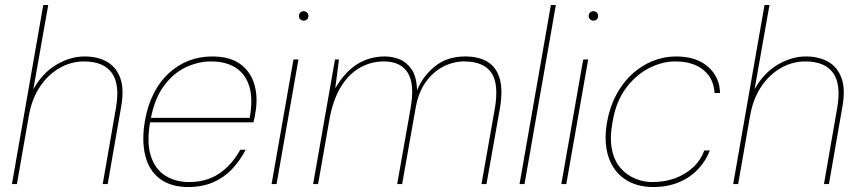

<svg xmlns="http://www.w3.org/2000/svg" viewBox="-20 -740 3458 772"><path d="M28 0 154 -720H174L114 -381Q151 -447 207 -480Q263 -513 320 -513Q372 -513 409.5 -492Q447 -471 463.5 -426.5Q480 -382 467 -310L413 0H393L446 -305Q463 -401 429.5 -447Q396 -493 318 -493Q266 -493 219.5 -466.5Q173 -440 140 -390.5Q107 -341 95 -269L48 0Z M737 12Q667 12 623 -21Q579 -54 564 -114.5Q549 -175 563 -256Q574 -317 598.5 -365Q623 -413 659 -446Q695 -479 739 -496Q783 -513 833 -513Q906 -513 948 -481Q990 -449 1004 -396.5Q1018 -344 1006 -282Q1005 -273 1003 -265.5Q1001 -258 999 -248H573L576 -266H984Q998 -344 982 -394Q966 -444 926.5 -468.5Q887 -493 829 -493Q777 -493 727 -469.5Q677 -446 639 -394.5Q601 -343 586 -261L584 -252Q569 -167 586.5 -113Q604 -59 645 -33.5Q686 -8 741 -8Q810 -8 861 -42Q912 -76 946 -138H968Q945 -94 913 -60Q881 -26 837 -7Q793 12 737 12Z M1072 0 1160 -501H1180L1092 0ZM1201 -657Q1194 -657 1188 -662Q1182 -667 1182 -676Q1182 -685 1188 -690Q1194 -695 1201 -695Q1208 -695 1214 -690Q1220 -685 1220 -676Q1220 -667 1214.5 -662Q1209 -657 1201 -657Z M1239 0 1327 -501H1343L1328 -385Q1366 -450 1415.5 -481.5Q1465 -513 1528 -513Q1557 -513 1585.5 -502Q1614 -491 1634.5 -462Q1655 -433 1657 -377Q1680 -434 1729 -473.5Q1778 -513 1850 -513Q1905 -513 1940.5 -491.5Q1976 -470 1989.5 -423Q2003 -376 1989 -298L1936 0H1916L1969 -300Q1987 -401 1956 -447Q1925 -493 1846 -493Q1803 -493 1762 -472Q1721 -451 1691.5 -409.5Q1662 -368 1651 -305L1597 0H1577L1631 -305Q1648 -402 1619.5 -447.5Q1591 -493 1524 -493Q1470 -493 1425 -466.5Q1380 -440 1349.5 -389Q1319 -338 1305 -262L1259 0Z M2069 0 2195 -720H2215L2089 0Z M2237 0 2325 -501H2345L2257 0ZM2366 -657Q2359 -657 2353 -662Q2347 -667 2347 -676Q2347 -685 2353 -690Q2359 -695 2366 -695Q2373 -695 2379 -690Q2385 -685 2385 -676Q2385 -667 2379.5 -662Q2374 -657 2366 -657Z M2606 12Q2539 12 2492 -20Q2445 -52 2426 -111Q2407 -170 2421 -250Q2432 -311 2458.5 -360Q2485 -409 2522.5 -443Q2560 -477 2605 -495Q2650 -513 2698 -513Q2780 -513 2827 -471.5Q2874 -430 2875 -366H2853Q2850 -425 2808 -459Q2766 -493 2695 -493Q2643 -493 2590.5 -466.5Q2538 -440 2497.5 -386.5Q2457 -333 2443 -250Q2431 -185 2440.5 -139Q2450 -93 2475 -64.5Q2500 -36 2533.5 -22Q2567 -8 2603 -8Q2652 -8 2693.5 -23Q2735 -38 2766 -66.5Q2797 -95 2812 -135H2834Q2819 -94 2787 -60Q2755 -26 2709.5 -7Q2664 12 2606 12Z M2928 0 3054 -720H3074L3014 -381Q3051 -447 3107 -480Q3163 -513 3220 -513Q3272 -513 3309.5 -492Q3347 -471 3363.5 -426.5Q3380 -382 3367 -310L3313 0H3293L3346 -305Q3363 -401 3329.5 -447Q3296 -493 3218 -493Q3166 -493 3119.5 -466.5Q3073 -440 3040 -390.5Q3007 -341 2995 -269L2948 0Z"/></svg>

Font: DM Sans 17pt Thin
Style: Italic
Weight: 250
Italic angle: -10°
Version: Version 4.004;gftools[0.9.30]